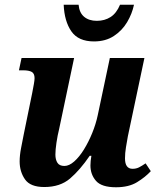

<svg xmlns="http://www.w3.org/2000/svg" viewBox="-20 -781 672 811"><path d="M470 10Q409 10 385.5 -17Q362 -44 362 -82Q362 -100 366 -123H359Q318 -63 276 -27Q234 9 167 9Q108 9 85.5 -23.5Q63 -56 63 -99Q63 -125 69 -155.5Q75 -186 80 -212L116 -388Q120 -409 123 -425.5Q126 -442 126 -451Q126 -470 114.5 -477Q103 -484 77 -484H60L71 -536H293L230 -237Q223 -209 218.5 -178.5Q214 -148 214 -128Q214 -107 222.5 -93.5Q231 -80 252 -80Q272 -80 293.5 -99Q315 -118 334.5 -149.5Q354 -181 369.5 -219Q385 -257 393 -295L444 -536H590L520 -205Q516 -183 512 -158.5Q508 -134 508 -112Q508 -68 540 -68Q555 -68 567 -74Q579 -80 595 -91L617 -58Q594 -33 559 -11.5Q524 10 470 10ZM377 -606Q311 -606 281.5 -648.5Q252 -691 249 -761H312Q315 -727 335.5 -710Q356 -693 389 -693Q422 -693 447 -709Q472 -725 487 -761H546Q538 -723 517 -687.5Q496 -652 461 -629Q426 -606 377 -606Z"/></svg>

Font: Noto Serif SemiCondensed
Style: Bold Italic
Weight: 700
Width: 4
Italic angle: -12°
Designer: Monotype Design Team
Foundry: Monotype Imaging Inc.
Version: Version 2.014